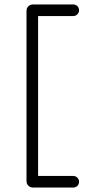

<svg xmlns="http://www.w3.org/2000/svg" viewBox="-20 -760 451 862"><path d="M309 30Q320 30 327.5 38Q335 46 335 56Q335 67 327.5 74.5Q320 82 309 82H129Q116 82 107.5 74Q99 66 99 52V-710Q99 -724 107.5 -732Q116 -740 129 -740H309Q320 -740 327.5 -732.5Q335 -725 335 -714Q335 -704 327.5 -696Q320 -688 309 -688H151V30Z"/></svg>

Font: Tsukimi Rounded
Style: Regular
Weight: 400
Designer: Takashi Funayama
Foundry: Takashi Funayama
Version: Version 1.032; ttfautohint (v1.8.3)